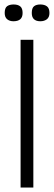

<svg xmlns="http://www.w3.org/2000/svg" viewBox="-20 -838 241 858"><path d="M72 0V-660H129V0ZM160 -743Q142 -743 132 -752Q122 -761 122 -780Q122 -802 132 -810Q142 -818 160 -818Q179 -818 190 -809.5Q201 -801 201 -780Q201 -761 189.5 -752Q178 -743 160 -743ZM40 -743Q23 -743 12 -752Q1 -761 1 -780Q1 -802 11.5 -810Q22 -818 41 -818Q60 -818 70.5 -809.5Q81 -801 81 -780Q81 -761 70.5 -752Q60 -743 40 -743Z"/></svg>

Font: Bricolage Grotesque 24pt Condensed ExtraLight
Style: Regular
Weight: 250
Width: 3
Designer: Mathieu Triay
Foundry: Atelier Triay
Version: Version 1.001;gftools[0.9.33.dev8+g029e19f]